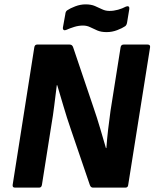

<svg xmlns="http://www.w3.org/2000/svg" viewBox="-20 -859 707 879"><path d="M49 0Q36 0 38 -13L137 -642Q139 -655 150 -655H299Q311 -655 315 -642L407 -370Q424 -321 438.5 -271.5Q453 -222 465 -181H467Q470 -223 475 -266Q480 -309 486 -352L532 -642Q534 -655 546 -655H656Q669 -655 667 -642L567 -13Q566 0 554 0H406Q395 0 391 -13L305 -265Q286 -320 270.5 -373Q255 -426 242 -469H240Q234 -422 228.5 -376.5Q223 -331 215 -285L172 -13Q170 0 159 0ZM468 -712Q443 -712 425.5 -719.5Q408 -727 393 -734.5Q378 -742 360 -742Q340 -742 320.5 -736Q301 -730 283 -722Q276 -719 271.5 -722Q267 -725 268 -733L279 -794Q280 -807 288 -812Q301 -821 324.5 -830Q348 -839 372 -839Q397 -839 414.5 -831.5Q432 -824 447.5 -816.5Q463 -809 481 -809Q501 -809 520.5 -814.5Q540 -820 557 -829Q565 -832 569 -829Q573 -826 572 -818L562 -757Q560 -744 553 -739Q540 -730 516.5 -721Q493 -712 468 -712Z"/></svg>

Font: Sofia Sans ExtraBold
Style: Italic
Weight: 800
Italic angle: -9°
Designer: Botio Nikoltchev, Ani Petrova
Foundry: lettersoup
Version: Version 4.100; ttfautohint (v1.8.4.7-5d5b)